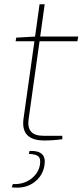

<svg xmlns="http://www.w3.org/2000/svg" viewBox="-20 -651 386 898"><path d="M165 -458 114 -95Q102 -16 182 -16H271L272 0Q231 6 187 6Q76 6 90 -96L141 -458H53L56 -475L144 -480L165 -631H189L168 -480H346L342 -458ZM115 69 118 55Q158 53 176 69.5Q194 86 188 122Q180 173 138 203Q96 233 35 225L40 210Q91 212 126 185Q161 158 167 118Q171 91 159.5 80.5Q148 70 115 69Z"/></svg>

Font: Exo 2.0 Thin
Style: Italic
Weight: 250
Italic angle: -8°
Designer: Natanael Gama
Version: Version 1.001;PS 001.001;hotconv 1.0.70;makeotf.lib2.5.58329